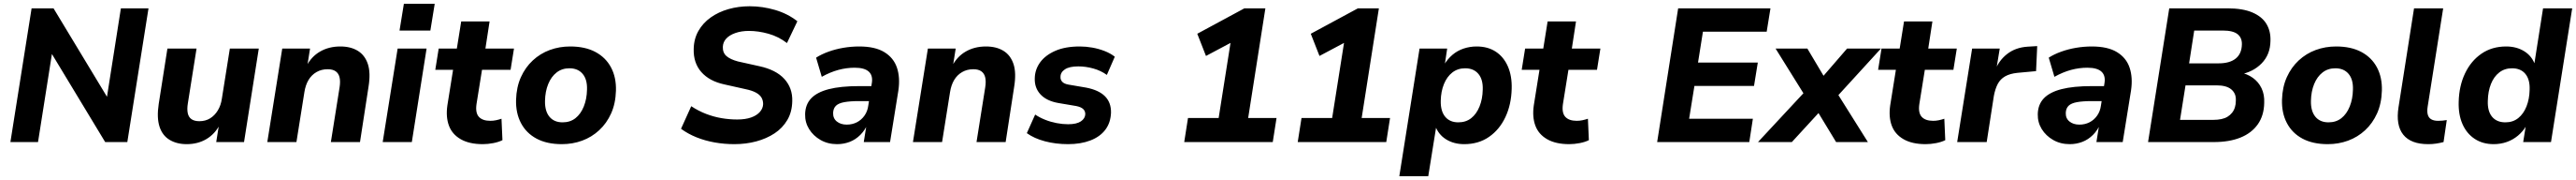

<svg xmlns="http://www.w3.org/2000/svg" viewBox="-20 -749 13617 949"><path d="M35 0 147 -705H263L563 -210H541L619 -705H765L653 0H536L237 -493H259L181 0Z M967 11Q914 11 876 -12Q838 -35 823 -82Q808 -129 819 -201L865 -493H1019L973 -204Q968 -174 972.5 -152.5Q977 -131 992.5 -120.5Q1008 -110 1034 -110Q1066 -110 1090.5 -125Q1115 -140 1131.5 -167Q1148 -194 1153 -230L1195 -493H1348L1270 0H1123L1138 -94H1143Q1117 -43 1071.5 -16Q1026 11 967 11Z M1393 0 1472 -493H1619L1604 -399H1599Q1626 -451 1672.5 -477.5Q1719 -504 1779 -504Q1834 -504 1871.5 -481Q1909 -458 1924.5 -411.5Q1940 -365 1928 -291L1883 0H1729L1775 -288Q1780 -320 1775 -341Q1770 -362 1754.5 -373Q1739 -384 1712 -384Q1679 -384 1653 -369Q1627 -354 1611 -327.5Q1595 -301 1589 -263L1547 0Z M2092 -588 2115 -729H2278L2255 -588ZM2003 0 2082 -493H2235L2157 0Z M2532 11Q2461 11 2415.5 -15Q2370 -41 2353 -87Q2336 -133 2345 -194L2375 -381H2281L2299 -493H2395L2418 -636H2568L2546 -493H2697L2679 -381H2528L2499 -201Q2492 -154 2511.5 -133Q2531 -112 2572 -112Q2587 -112 2601.5 -115Q2616 -118 2631 -123L2636 -10Q2616 0 2587.5 5.5Q2559 11 2532 11Z M2950 11Q2871 11 2816.5 -18Q2762 -47 2734 -100Q2706 -153 2708 -223Q2710 -290 2733.5 -342Q2757 -394 2796.5 -430.5Q2836 -467 2886.5 -485.5Q2937 -504 2994 -504Q3073 -504 3127.5 -475Q3182 -446 3210 -393.5Q3238 -341 3236 -271Q3234 -203 3210.5 -151Q3187 -99 3147.5 -62.5Q3108 -26 3057.5 -7.5Q3007 11 2950 11ZM2954 -104Q2994 -104 3022 -126Q3050 -148 3066 -187.5Q3082 -227 3083 -276Q3085 -330 3060 -359.5Q3035 -389 2990 -389Q2951 -389 2922.5 -367Q2894 -345 2878 -306Q2862 -267 2861 -217Q2860 -163 2884.5 -133.5Q2909 -104 2954 -104Z M3862 11Q3809 11 3758 2Q3707 -7 3662 -25Q3617 -43 3580 -70L3634 -189Q3672 -164 3712.5 -148.5Q3753 -133 3794.5 -126Q3836 -119 3877 -119Q3920 -119 3950 -129.5Q3980 -140 3996.5 -158.5Q4013 -177 4014 -200Q4014 -220 4005 -235Q3996 -250 3975.5 -261Q3955 -272 3921 -279L3809 -304Q3730 -321 3687.5 -369Q3645 -417 3647 -491Q3648 -544 3672 -586Q3696 -628 3737 -657Q3778 -686 3831 -701Q3884 -716 3943 -716Q4011 -716 4077.5 -696.5Q4144 -677 4195 -637L4140 -522Q4096 -556 4042.5 -571Q3989 -586 3939 -586Q3899 -586 3867.5 -575Q3836 -564 3819 -545.5Q3802 -527 3801 -502Q3800 -471 3820 -453.5Q3840 -436 3881 -425L3994 -400Q4082 -381 4126 -333Q4170 -285 4168 -216Q4167 -159 4142 -116.5Q4117 -74 4074.5 -46Q4032 -18 3977.5 -3.5Q3923 11 3862 11Z M4405 11Q4356 11 4317.5 -11Q4279 -33 4257 -68.5Q4235 -104 4236 -147Q4237 -198 4268 -230.5Q4299 -263 4361.5 -279Q4424 -295 4521 -295H4599L4587 -216H4523Q4474 -216 4443.5 -210.5Q4413 -205 4399 -191.5Q4385 -178 4384 -154Q4383 -125 4403.5 -108.5Q4424 -92 4456 -92Q4485 -92 4509 -104Q4533 -116 4549.5 -139Q4566 -162 4570 -193L4588 -307Q4596 -349 4573.5 -370.5Q4551 -392 4498 -392Q4455 -392 4412 -380.5Q4369 -369 4324 -344L4294 -445Q4322 -463 4359.5 -476.5Q4397 -490 4438.5 -497Q4480 -504 4522 -504Q4606 -504 4655 -474Q4704 -444 4721.5 -392Q4739 -340 4729 -272L4685 0H4546L4562 -100H4569Q4553 -63 4528 -38Q4503 -13 4471.5 -1Q4440 11 4405 11Z M4806 0 4885 -493H5032L5017 -399H5012Q5039 -451 5085.5 -477.5Q5132 -504 5192 -504Q5247 -504 5284.5 -481Q5322 -458 5337.5 -411.5Q5353 -365 5341 -291L5296 0H5142L5188 -288Q5193 -320 5188 -341Q5183 -362 5167.5 -373Q5152 -384 5125 -384Q5092 -384 5066 -369Q5040 -354 5024 -327.5Q5008 -301 5002 -263L4960 0Z M5626 11Q5561 11 5504 -4Q5447 -19 5408 -47L5452 -145Q5476 -129 5505 -117.5Q5534 -106 5565.5 -100Q5597 -94 5626 -94Q5671 -94 5693.5 -109Q5716 -124 5717 -147Q5717 -164 5705.5 -174.5Q5694 -185 5669 -190L5574 -206Q5512 -217 5480 -251.5Q5448 -286 5450 -337Q5451 -383 5478.5 -420.5Q5506 -458 5558.5 -481Q5611 -504 5688 -504Q5721 -504 5754.5 -498Q5788 -492 5819 -480Q5850 -468 5873 -450L5831 -354Q5799 -377 5759 -388Q5719 -399 5680 -399Q5633 -399 5609.5 -383.5Q5586 -368 5586 -344Q5585 -329 5595 -318Q5605 -307 5628 -303L5722 -287Q5789 -274 5821.5 -241Q5854 -208 5853 -155Q5851 -102 5823 -65Q5795 -28 5744 -8.5Q5693 11 5626 11Z M6240 0 6260 -127H6422L6493 -575L6572 -569L6355 -454L6309 -571L6558 -705H6669L6578 -127H6728L6708 0Z M6840 0 6860 -127H7022L7093 -575L7172 -569L6955 -454L6909 -571L7158 -705H7269L7178 -127H7328L7308 0Z M7377 180 7484 -493H7630L7617 -406H7613Q7632 -438 7658 -460Q7684 -482 7717 -493Q7750 -504 7786 -504Q7845 -504 7887 -476.5Q7929 -449 7951 -398.5Q7973 -348 7971 -281Q7969 -198 7938 -132Q7907 -66 7851.5 -27.5Q7796 11 7720 11Q7665 11 7624 -14.5Q7583 -40 7566 -88L7573 -87L7530 180ZM7689 -104Q7729 -104 7757 -126Q7785 -148 7801 -187.5Q7817 -227 7818 -276Q7820 -330 7795 -359.5Q7770 -389 7725 -389Q7686 -389 7657.5 -367Q7629 -345 7613 -306Q7597 -267 7596 -217Q7595 -163 7619.5 -133.5Q7644 -104 7689 -104Z M8275 11Q8204 11 8158.5 -15Q8113 -41 8096 -87Q8079 -133 8088 -194L8118 -381H8024L8042 -493H8138L8161 -636H8311L8289 -493H8440L8422 -381H8271L8242 -201Q8235 -154 8254.5 -133Q8274 -112 8315 -112Q8330 -112 8344.5 -115Q8359 -118 8374 -123L8379 -10Q8359 0 8330.5 5.5Q8302 11 8275 11Z M8740 0 8851 -705H9339L9319 -582H8982L8956 -419H9272L9252 -296H8937L8909 -123H9246L9227 0Z M9273 0 9538 -284 9539 -216 9366 -493H9534L9633 -327H9600L9744 -493H9923L9670 -217L9672 -289L9854 0H9686L9577 -179L9616 -178L9452 0Z M10159 11Q10088 11 10042.5 -15Q9997 -41 9980 -87Q9963 -133 9972 -194L10002 -381H9908L9926 -493H10022L10045 -636H10195L10173 -493H10324L10306 -381H10155L10126 -201Q10119 -154 10138.5 -133Q10158 -112 10199 -112Q10214 -112 10228.5 -115Q10243 -118 10258 -123L10263 -10Q10243 0 10214.5 5.5Q10186 11 10159 11Z M10326 0 10405 -493H10551L10531 -372H10524Q10544 -428 10589 -463.5Q10634 -499 10699 -503L10749 -506L10743 -374L10645 -365Q10605 -361 10579.5 -346.5Q10554 -332 10540.5 -306.5Q10527 -281 10520 -244L10482 0Z M10921 11Q10872 11 10833.5 -11Q10795 -33 10773 -68.5Q10751 -104 10752 -147Q10753 -198 10784 -230.5Q10815 -263 10877.5 -279Q10940 -295 11037 -295H11115L11103 -216H11039Q10990 -216 10959.5 -210.5Q10929 -205 10915 -191.5Q10901 -178 10900 -154Q10899 -125 10919.5 -108.5Q10940 -92 10972 -92Q11001 -92 11025 -104Q11049 -116 11065.5 -139Q11082 -162 11086 -193L11104 -307Q11112 -349 11089.5 -370.5Q11067 -392 11014 -392Q10971 -392 10928 -380.5Q10885 -369 10840 -344L10810 -445Q10838 -463 10875.5 -476.5Q10913 -490 10954.5 -497Q10996 -504 11038 -504Q11122 -504 11171 -474Q11220 -444 11237.5 -392Q11255 -340 11245 -272L11201 0H11062L11078 -100H11085Q11069 -63 11044 -38Q11019 -13 10987.5 -1Q10956 11 10921 11Z M11335 0 11447 -705H11755Q11836 -705 11887 -683Q11938 -661 11961 -622.5Q11984 -584 11982 -533Q11981 -461 11935 -414.5Q11889 -368 11818 -356V-368Q11859 -360 11889 -338.5Q11919 -317 11935 -283.5Q11951 -250 11949 -207Q11948 -140 11915 -93.5Q11882 -47 11823 -23.5Q11764 0 11683 0ZM11504 -117H11679Q11703 -117 11722 -121Q11741 -125 11755 -133.5Q11769 -142 11779 -154.5Q11789 -167 11794 -183Q11799 -199 11799 -218Q11800 -239 11793.5 -253.5Q11787 -268 11774 -278.5Q11761 -289 11741.5 -294Q11722 -299 11697 -299H11533ZM11552 -415H11708Q11767 -415 11798.5 -440.5Q11830 -466 11831 -515Q11832 -550 11808 -569Q11784 -588 11730 -588H11579Z M12285 11Q12206 11 12151.5 -18Q12097 -47 12069 -100Q12041 -153 12043 -223Q12045 -290 12068.5 -342Q12092 -394 12131.5 -430.5Q12171 -467 12221.5 -485.5Q12272 -504 12329 -504Q12408 -504 12462.5 -475Q12517 -446 12545 -393.5Q12573 -341 12571 -271Q12569 -203 12545.5 -151Q12522 -99 12482.5 -62.5Q12443 -26 12392.5 -7.5Q12342 11 12285 11ZM12289 -104Q12329 -104 12357 -126Q12385 -148 12401 -187.5Q12417 -227 12418 -276Q12420 -330 12395 -359.5Q12370 -389 12325 -389Q12286 -389 12257.5 -367Q12229 -345 12213 -306Q12197 -267 12196 -217Q12195 -163 12219.5 -133.5Q12244 -104 12289 -104Z M12816 11Q12724 11 12684 -39Q12644 -89 12659 -184L12741 -705H12895L12813 -187Q12809 -162 12813.5 -145Q12818 -128 12832 -120Q12846 -112 12868 -112Q12880 -112 12891 -113Q12902 -114 12914 -116L12897 0Q12878 5 12858 8Q12838 11 12816 11Z M13162 11Q13104 11 13061.5 -17Q13019 -45 12997 -95Q12975 -145 12977 -212Q12979 -296 13010.5 -362Q13042 -428 13097.5 -466Q13153 -504 13228 -504Q13283 -504 13324 -478.5Q13365 -453 13381 -406L13376 -407L13423 -705H13577L13465 0H13318L13332 -87H13335Q13317 -56 13290.5 -34Q13264 -12 13231.5 -0.5Q13199 11 13162 11ZM13224 -104Q13264 -104 13292 -126.5Q13320 -149 13335.5 -188Q13351 -227 13352 -276Q13354 -330 13329.5 -359.5Q13305 -389 13259 -389Q13220 -389 13191.5 -367Q13163 -345 13147.5 -306Q13132 -267 13131 -217Q13129 -163 13153.5 -133.5Q13178 -104 13224 -104Z"/></svg>

Font: Nunito Sans 11pt ExtraBold
Style: Italic
Weight: 800
Italic angle: -9°
Version: Version 3.101;gftools[0.9.27]